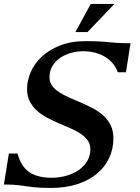

<svg xmlns="http://www.w3.org/2000/svg" viewBox="-24 -933 703 964"><path d="M234.9 -40.5Q272.9 -40.5 308.1 -50.3Q343.3 -60.1 370.4 -78.6Q397.5 -97.2 413.6 -123.8Q429.7 -150.4 429.7 -184.1Q429.7 -210 416 -228.5Q402.3 -247.1 380.1 -262Q357.9 -276.9 329.3 -289.1Q300.8 -301.3 270.8 -314.2Q240.7 -327.1 212.2 -342.3Q183.6 -357.4 161.4 -377.4Q139.2 -397.5 125.5 -424.1Q111.8 -450.7 111.8 -486.8Q111.8 -528.3 130.1 -570.8Q148.4 -613.3 185.1 -647.9Q221.7 -682.6 277.3 -704.6Q333 -726.6 407.7 -726.6Q434.6 -726.6 455.1 -725.8Q475.6 -725.1 492.4 -723.9Q509.3 -722.7 523.9 -721.2Q538.6 -719.7 554.4 -718.5Q570.3 -717.3 588.9 -716.6Q607.4 -715.8 631.3 -715.8L608.4 -570.3H567.4Q559.6 -593.8 543.7 -613Q527.8 -632.3 505.6 -646.2Q483.4 -660.2 455.1 -668Q426.8 -675.8 394 -675.8Q364.3 -675.8 334.2 -667.7Q304.2 -659.7 279.8 -643.6Q255.4 -627.4 240 -602.8Q224.6 -578.1 224.6 -544.9Q224.6 -520 238.3 -501.7Q252 -483.4 274.7 -469Q297.4 -454.6 326.2 -442.1Q355 -429.7 385 -416.7Q415 -403.8 443.8 -388.4Q472.7 -373 495.4 -352.3Q518.1 -331.5 531.7 -304Q545.4 -276.4 545.4 -238.8Q545.4 -185.5 524.2 -139.9Q502.9 -94.2 462.6 -60.8Q422.4 -27.3 363.8 -8.3Q305.2 10.7 231 10.7Q201.2 10.7 179.2 9.5Q157.2 8.3 139.6 6.3Q122.1 4.4 106.9 2Q91.8 -0.5 75.4 -2.4Q59.1 -4.4 40 -5.6Q21 -6.8 -4.4 -6.8L20.5 -162.1H64Q81.5 -96.7 123.3 -68.6Q165 -40.5 234.9 -40.5ZM431.6 -913.1H550.3L415.5 -772H354.5Z"/></svg>

Font: Arian AMU Serif
Style: Bold Italic
Weight: 700
Italic angle: -15°
Designer: Ruben Hakobyan (Tarumian)
Foundry: Ruben Hakobyan (Tarumian)
Version: Version 1.002